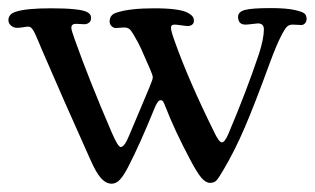

<svg xmlns="http://www.w3.org/2000/svg" viewBox="-38 -440 762 465"><path d="M589.4 -310.1Q601.1 -346.7 601.1 -369.1Q601.1 -383.3 586.4 -383.3Q583 -383.3 572.3 -381.8Q561.5 -380.4 556.6 -380.4Q538.6 -380.4 538.6 -399.4Q538.6 -411.1 554.7 -415.8Q570.8 -420.4 617.7 -420.4Q654.3 -420.4 674.8 -416Q695.3 -411.6 700 -406.7Q704.6 -401.9 704.6 -394Q704.6 -388.2 700.9 -383.8Q697.3 -379.4 691.4 -379.4Q688 -379.4 682.1 -379.9Q676.3 -380.4 670.4 -380.4Q663.1 -380.4 657.7 -376Q652.3 -371.6 641.8 -350.8Q631.3 -330.1 616.2 -289.6Q578.6 -186.5 554.4 -130.4Q530.3 -74.2 502.4 -27.3Q490.7 -7.3 485.4 -2.2Q480 2.9 470.7 2.9Q460.4 2.9 449.7 -9.5Q439 -22 422.4 -53.7Q384.8 -124.5 363.3 -180.2Q358.9 -191.4 356.9 -194.3Q355 -197.3 350.6 -197.3Q343.8 -197.3 335.4 -175.8Q300.3 -89.8 273.4 -37.6Q262.2 -15.6 252.9 -5.4Q243.7 4.9 232.4 4.9Q218.8 4.9 206.8 -8.3Q194.8 -21.5 180.7 -53.7Q113.8 -202.6 62.5 -321.8Q60.5 -327.1 57.1 -335Q53.7 -342.8 52 -346.7Q50.3 -350.6 47.9 -356.2Q45.4 -361.8 43.7 -364.7Q42 -367.7 39.8 -370.4Q37.6 -373 35.2 -374.3Q32.7 -375.5 30.3 -375.5Q26.4 -375.5 18.1 -374Q9.8 -372.6 3.4 -372.6Q-4.9 -372.6 -11.2 -377.9Q-17.6 -383.3 -17.6 -391.1Q-17.6 -406.2 0.5 -411.6Q24.9 -419.9 85.4 -419.9Q154.3 -419.9 172.4 -411.1Q182.6 -406.2 182.6 -397Q182.6 -388.7 177.5 -385Q172.4 -381.3 166.5 -381.3Q165 -381.3 156.5 -381.8Q147.9 -382.3 146 -382.3Q134.8 -382.3 134.8 -372.6Q134.8 -366.7 143.1 -344.2Q177.7 -246.6 232.4 -119.6Q247.6 -84 254.4 -84Q263.7 -84 275.4 -113.3Q284.7 -134.8 299.8 -171.1Q314.9 -207.5 323.7 -228Q332 -247.6 332 -252.4Q332 -257.8 325.7 -272Q324.2 -274.9 313.2 -300.5Q302.2 -326.2 296.4 -336.9Q283.2 -361.3 277.8 -367.4Q272.5 -373.5 262.7 -373.5Q258.3 -373.5 252 -372.8Q245.6 -372.1 242.7 -372.1Q236.8 -372.1 232.2 -376.7Q227.5 -381.3 227.5 -387.7Q227.5 -404.3 243.7 -409.2Q274.9 -419.9 335.4 -419.9Q397.5 -419.9 417.5 -408.7Q428.7 -402.3 430.7 -396Q431.6 -393.1 431.6 -389.6Q431.6 -383.8 427.5 -380.4Q423.3 -377 416.5 -377Q412.6 -377 400.9 -378.7Q389.2 -380.4 384.8 -380.4Q376 -380.4 376 -373Q376 -364.7 385.7 -338.4Q418.9 -245.1 480 -121.6Q492.2 -95.2 499.5 -95.2Q506.3 -95.2 515.1 -115.7Q559.6 -220.7 589.4 -310.1Z"/></svg>

Font: Cooper*
Style: Regular
Weight: 400
Designer: Owen Earl
Foundry: indestructible type*
Version: Version 0.001